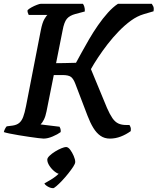

<svg xmlns="http://www.w3.org/2000/svg" viewBox="-31 -724 823 1003"><path d="M197 0Q190 0 169.5 -2.5Q149 -5 122 -9Q95 -13 67.5 -17.5Q40 -22 18.5 -26.5Q-3 -31 -11 -34Q-9 -43 -4.5 -51.5Q0 -60 4 -64L35 -68Q56 -71 69 -81.5Q82 -92 90 -113Q98 -134 105 -170L182 -565Q190 -606 201 -624.5Q212 -643 217 -646H119Q117 -651 114.5 -657Q112 -663 113 -671Q120 -678 133.5 -685.5Q147 -693 161.5 -698.5Q176 -704 181 -704H402Q406 -700 409.5 -689Q413 -678 412 -664L363 -651Q333 -643 318.5 -626Q304 -609 296 -565L262 -394Q284 -394 306 -394.5Q328 -395 344.5 -395.5Q361 -396 366 -396Q378 -418 395.5 -450Q413 -482 434.5 -519Q456 -556 481 -592Q506 -628 532.5 -657.5Q559 -687 585 -704H762Q765 -700 769.5 -691Q774 -682 771 -665L720 -650Q686 -640 653.5 -616.5Q621 -593 589.5 -560.5Q558 -528 531 -493Q504 -458 481.5 -424Q459 -390 444 -363L528 -160Q543 -126 556.5 -106.5Q570 -87 587 -79Q604 -71 629 -71H645Q647 -69 650.5 -60.5Q654 -52 652 -39Q627 -21 599.5 -10.5Q572 0 543 0Q515 0 494 -14.5Q473 -29 456.5 -56Q440 -83 426 -120L363 -285Q353 -312 340 -322Q327 -332 295 -332H250L212 -142Q207 -116 198 -98.5Q189 -81 181 -74L280 -62Q282 -59 284.5 -52Q287 -45 286 -34Q270 -22 244 -11Q218 0 197 0ZM247 259Q233 259 218.5 250.5Q204 242 201 234Q218 225 235 214.5Q252 204 266 192.5Q280 181 288 169L283 185Q271 185 255 172.5Q239 160 227.5 142.5Q216 125 216 110Q216 101 228 89.5Q240 78 257 67.5Q274 57 290 50.5Q306 44 314 44Q325 44 335.5 58Q346 72 354 90.5Q362 109 362 122Q362 131 351.5 147Q341 163 325.5 182.5Q310 202 293.5 219.5Q277 237 264 248Q251 259 247 259Z"/></svg>

Font: Texturina Medium 12pt SemiBold
Style: Italic
Weight: 600
Italic angle: -11°
Version: Version 1.002